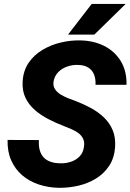

<svg xmlns="http://www.w3.org/2000/svg" viewBox="-20 -921 647 952"><path d="M396 -190.9Q400.4 -215.3 392.3 -232.4Q384.3 -249.5 368.7 -261.2Q353 -272.9 333 -281.2Q313 -289.6 294.4 -296.9Q256.3 -311.5 219.5 -330.6Q182.6 -349.6 152.8 -375.5Q123 -401.4 106.2 -436.3Q89.4 -471.2 92.3 -518.1Q95.7 -571.3 122.3 -610.1Q148.9 -648.9 190.9 -673.8Q232.9 -698.7 281.5 -710.2Q330.1 -721.7 377.4 -720.7Q443.8 -719.7 496.3 -693.4Q548.8 -667 578.9 -617.9Q608.9 -568.8 607.4 -500.5H453.6Q455.1 -530.3 446 -552.2Q437 -574.2 417 -586.4Q397 -598.6 366.2 -599.1Q339.8 -600.1 314 -591.3Q288.1 -582.5 269.5 -564.2Q251 -545.9 245.6 -517.1Q242.2 -495.6 252.2 -479.7Q262.2 -463.9 280 -452.9Q297.9 -441.9 317.6 -434.1Q337.4 -426.3 353 -420.9Q392.6 -405.8 429.4 -386Q466.3 -366.2 494.9 -339.1Q523.4 -312 538.6 -275.9Q553.7 -239.7 550.8 -192.4Q546.9 -137.7 521.5 -99.1Q496.1 -60.5 456.5 -36.1Q417 -11.7 369.4 -0.5Q321.8 10.7 272.9 10.3Q219.2 9.3 172.1 -6.3Q125 -22 89.8 -52.2Q54.7 -82.5 35.4 -126.2Q16.1 -169.9 17.6 -227.1L172.9 -226.6Q170.9 -198.2 177 -176.5Q183.1 -154.8 196.5 -140.4Q210 -126 231.2 -118.7Q252.4 -111.3 281.7 -111.3Q307.6 -110.8 332.3 -119.1Q356.9 -127.4 374.3 -145Q391.6 -162.6 396 -190.9ZM317.4 -749.5 434.6 -901.4H603L447.8 -749.5Z"/></svg>

Font: Roboto ExtraBold
Style: Italic
Weight: 800
Designer: Christian Robertson
Foundry: Google
Version: Version 3.009; 2024